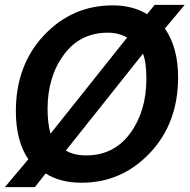

<svg xmlns="http://www.w3.org/2000/svg" viewBox="-20 -736 777 787"><path d="M314 13Q227 13 167 -25L123 31H0L96 -83Q45 -159 45 -280Q45 -469 160.5 -591.5Q276 -714 442 -714Q523 -714 583 -678L614 -716H737L656 -619Q710 -541 710 -419Q710 -231 594.5 -109Q479 13 314 13ZM566 -516 250 -119Q283 -99 333 -99Q447 -99 513.5 -189.5Q580 -280 580 -413Q580 -480 566 -516ZM422 -602Q308 -602 241.5 -511.5Q175 -421 175 -290Q175 -232 187 -188L501 -582Q466 -602 422 -602Z"/></svg>

Font: Cabin
Style: SemiBold Italic
Weight: 600
Designer: Pablo Impallari
Foundry: Pablo Impallari. www.impallari.com Igino Marini. www.ikern.com
Version: Version 1.005